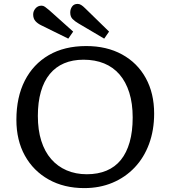

<svg xmlns="http://www.w3.org/2000/svg" viewBox="-20 -950 874 984"><path d="M412 14Q308 14 229.5 -30Q151 -74 107.5 -152.5Q64 -231 64 -336Q64 -452 107 -536.5Q150 -621 230 -667.5Q310 -714 422 -714Q527 -714 605.5 -671Q684 -628 727 -550Q770 -472 770 -368Q770 -283 744 -212.5Q718 -142 670 -91.5Q622 -41 556.5 -13.5Q491 14 412 14ZM425 -57Q482 -57 526 -75.5Q570 -94 599.5 -130.5Q629 -167 644.5 -221.5Q660 -276 660 -348Q660 -420 642.5 -475.5Q625 -531 592.5 -568.5Q560 -606 513.5 -625Q467 -644 408 -644Q352 -644 308.5 -625.5Q265 -607 235 -570.5Q205 -534 189.5 -480Q174 -426 174 -356Q174 -284 191.5 -228.5Q209 -173 242 -135Q275 -97 321.5 -77Q368 -57 425 -57ZM514 -752 382 -830Q363 -841 351.5 -853Q340 -865 340 -886Q340 -903 349.5 -916.5Q359 -930 378 -930Q387 -930 396 -924.5Q405 -919 417 -907L539 -788ZM330 -752 192 -820Q173 -829 161.5 -842Q150 -855 150 -876Q150 -893 162 -907Q174 -921 193 -921Q202 -921 210.5 -915Q219 -909 232 -898L355 -788Z"/></svg>

Font: Literata Variable Black
Style: Regular
Weight: 900
Designer: Latin by Veronika Burian and Jose Scaglione. Greek by Irene Vlachou. Cyrillic by Vera Evstafieva.
Foundry: TypeTogether
Version: Version 3.021